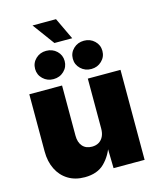

<svg xmlns="http://www.w3.org/2000/svg" viewBox="-134 -1011 910 1111"><g transform="rotate(-15 321.5 -455.5)"><path d="M234.9 7.8Q177.2 7.8 135.3 -18.1Q93.3 -43.9 70.6 -90.1Q47.9 -136.2 47.9 -196.3V-539.1H244.1V-238.3Q244.1 -198.2 264.2 -175.3Q284.2 -152.3 320.8 -152.3Q344.7 -152.3 362.1 -162.8Q379.4 -173.3 388.9 -192.9Q398.4 -212.4 398.4 -239.7V-539.1H594.2V0H408.2L405.3 -140.1H415.5Q396 -77.1 353.3 -34.7Q310.5 7.8 234.9 7.8ZM433.1 -587.4Q395.5 -587.4 369.9 -612.1Q344.2 -636.7 344.2 -671.9Q344.2 -708 369.9 -732.4Q395.5 -756.8 433.1 -756.8Q470.2 -756.8 495.8 -732.4Q521.5 -708 521.5 -672.4Q521.5 -636.7 495.8 -612.1Q470.2 -587.4 433.1 -587.4ZM206.5 -587.4Q169.4 -587.4 143.8 -612.1Q118.2 -636.7 118.2 -671.9Q118.2 -708 143.8 -732.4Q169.4 -756.8 206.5 -756.8Q244.1 -756.8 269.8 -732.4Q295.4 -708 295.4 -672.4Q295.4 -636.7 269.8 -612.1Q244.1 -587.4 206.5 -587.4ZM265.1 -788.1 168.9 -918.9H309.6L371.6 -788.1Z"/></g></svg>

Font: Inter 18pt Black
Style: Regular
Weight: 900
Designer: Rasmus Andersson
Foundry: rsms
Version: Version 4.001;git-66647c0bb